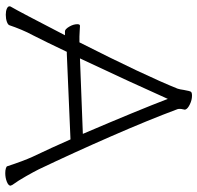

<svg xmlns="http://www.w3.org/2000/svg" viewBox="-30 -716 750 730"><g transform="rotate(90 345.0 -351.0)"><path d="M114 -101Q103 -81 93 -57Q83 -33 76 -12Q74 -6 62.5 -2Q51 2 36 2Q22 2 13 -2Q4 -6 4 -12Q4 -16 7 -20Q22 -45 114 -223H99Q91 -223 81.5 -239Q72 -255 72 -270Q72 -280 78 -280H80Q88 -280 97.5 -279Q107 -278 119 -278H141Q268 -529 317 -651Q320 -660 322 -675Q326 -698 329 -702Q332 -706 344 -706Q360 -706 376.5 -698Q393 -690 396 -682L397 -679Q397 -676 395.5 -671Q394 -666 394 -660Q394 -654 395 -651Q436 -541 498.5 -398Q561 -255 624 -123Q633 -105 650 -75Q667 -45 683 -23Q686 -17 686 -16Q686 -8 671 -2Q656 4 638 4Q627 4 619.5 1.5Q612 -1 612 -4Q592 -65 576 -100Q542 -171 510 -244L184 -230H177Q139 -150 114 -101ZM489 -291Q398 -504 356 -614Q299 -486 202 -280Z"/></g></svg>

Font: JyunsaiKaai Light
Style: Regular
Weight: 300
Designer: Fontworks Inc.
Version: Version 0.030;April 7, 2024;FontCreator 14.0.0.2901 64-bit